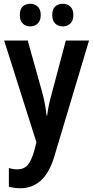

<svg xmlns="http://www.w3.org/2000/svg" viewBox="-20 -758 494 1018"><path d="M2 -543H127L207 -257Q221 -201 227 -145H230Q236 -197 253 -257L329 -543H452L267 75Q240 162 194.5 201Q149 240 90 240Q72 240 56.5 238Q41 236 27 232V133Q37 136 48.5 138Q60 140 72 140Q107 140 127 116.5Q147 93 162 40L173 -4ZM85 -678Q85 -709 100.5 -723.5Q116 -738 140 -738Q164 -738 180 -723Q196 -708 196 -678Q196 -649 180 -633.5Q164 -618 140 -618Q116 -618 100.5 -633.5Q85 -649 85 -678ZM257 -678Q257 -709 272.5 -723.5Q288 -738 313 -738Q337 -738 353 -723Q369 -708 369 -678Q369 -649 353 -633.5Q337 -618 313 -618Q288 -618 272.5 -633.5Q257 -649 257 -678Z"/></svg>

Font: Noto Sans Gujarati Condensed SemiBold
Style: Regular
Weight: 600
Width: 3
Designer: Jelle Bosma - Monotype Design Team, Universal Thirst
Foundry: Monotype Imaging Inc.
Version: Version 2.106; ttfautohint (v1.8.4.7-5d5b)